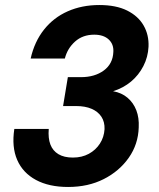

<svg xmlns="http://www.w3.org/2000/svg" viewBox="-20 -732 631 764"><path d="M251 12Q175 12 123 -16Q71 -44 48.5 -95.5Q26 -147 37 -219H174Q171 -182 180.5 -157Q190 -132 212.5 -118.5Q235 -105 270 -105Q306 -105 333.5 -120Q361 -135 377.5 -160.5Q394 -186 396 -218Q397 -247 383.5 -267.5Q370 -288 344.5 -299Q319 -310 283 -310H231L250 -425H302Q357 -425 393 -451.5Q429 -478 431 -525Q433 -556 412.5 -575Q392 -594 355 -594Q309 -594 278.5 -566.5Q248 -539 238 -499H102Q117 -566 155 -614Q193 -662 249.5 -687Q306 -712 375 -712Q442 -712 486 -690Q530 -668 551.5 -630.5Q573 -593 571 -546Q569 -505 550.5 -469Q532 -433 501.5 -407.5Q471 -382 430 -369Q464 -363 487.5 -343Q511 -323 522.5 -293Q534 -263 532 -225Q530 -158 492.5 -104.5Q455 -51 393 -19.5Q331 12 251 12Z"/></svg>

Font: DM Sans 28pt ExtraBold
Style: Italic
Weight: 800
Italic angle: -10°
Version: Version 4.004;gftools[0.9.30]